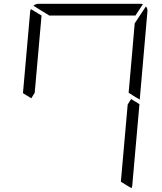

<svg xmlns="http://www.w3.org/2000/svg" viewBox="-20 -1020 856 1012"><path d="M181 -735 163 -531 145 -502 101 -529 139 -959Q139 -964 143 -972L199 -938ZM671 -498 715 -471 677 -41Q677 -36 673 -28L617 -62L635 -265L653 -469ZM757 -959 717 -500V-495L683 -515L673 -522L658 -531L676 -735L690 -897L749 -986Q759 -975 757 -959ZM240 -938 156 -990Q169 -1000 184 -1000H452H720Q729 -1000 733 -998L694 -938H446Z"/></svg>

Font: DSEG7 Modern
Style: Light Italic
Weight: 300
Italic angle: -5°
Designer: Keshikan(Twitter:@keshinomi_88pro)
Version: Version 0.46